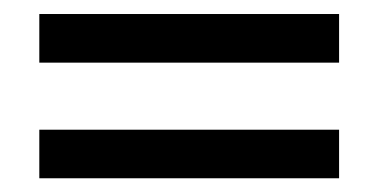

<svg xmlns="http://www.w3.org/2000/svg" viewBox="-20 -397 540 274"><path d="M36.1 -211.9H463.9V-142.6H36.1ZM36.1 -377H463.9V-307.6H36.1Z"/></svg>

Font: BabelStone Xiangqi Colour
Style: Regular
Weight: 400
Designer: Andrew West
Foundry: BabelStone
Version: Version 11.001 November 01, 2021